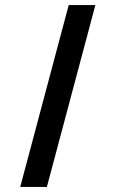

<svg xmlns="http://www.w3.org/2000/svg" viewBox="-20 -740 458 760"><path d="M252 -720 60 0H165.5L357.5 -720Z"/></svg>

Font: Eudonet SemiBold
Style: Regular
Weight: 600
Designer: Mikhail Sharanda
Foundry: Mikhail Sharanda
Version: Version 4.503;Glyphs 3.1.2 (3151)